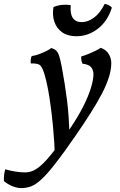

<svg xmlns="http://www.w3.org/2000/svg" viewBox="-137 -712 610 980"><path d="M125 -467Q141 -462 150 -453.5Q159 -445 165 -426.5Q171 -408 178 -372Q195 -281 205 -201Q215 -121 217 -35L144 100Q141 13 133.5 -67Q126 -147 115.5 -213.5Q105 -280 92 -326Q82 -362 70.5 -376Q59 -390 20 -388Q19 -399 20 -408.5Q21 -418 25 -426Q42 -428 61 -435Q80 -442 97.5 -450.5Q115 -459 125 -467ZM377 -468Q405 -458 418 -436.5Q431 -415 431 -389Q431 -358 419.5 -320Q408 -282 384.5 -236.5Q361 -191 326.5 -136.5Q292 -82 247 -17Q187 70 146 122.5Q105 175 75.5 202.5Q46 230 22 239Q-2 248 -28 248Q-50 248 -73.5 238.5Q-97 229 -117 212Q-118 196 -116 180.5Q-114 165 -110 152Q-87 159 -60 163.5Q-33 168 -9 168Q11 168 31.5 159.5Q52 151 78 127Q104 103 139.5 57Q175 11 226 -64Q264 -121 289.5 -172Q315 -223 327.5 -264.5Q340 -306 340 -333Q340 -354 328.5 -368.5Q317 -383 284 -387Q276 -404 278 -424Q296 -429 315.5 -437Q335 -445 352 -453.5Q369 -462 377 -468ZM253 -527Q209 -527 180.5 -547Q152 -567 140.5 -601Q129 -635 136 -676Q177 -693 224 -686Q220 -642 234.5 -620.5Q249 -599 280 -599Q312 -599 343.5 -622.5Q375 -646 397 -692Q406 -691 417 -686Q428 -681 434 -673Q412 -603 362 -565Q312 -527 253 -527Z"/></svg>

Font: Vollkorn
Style: Italic
Weight: 400
Italic angle: -11°
Designer: Friedrich Althausen
Foundry: Friedrich Althausen
Version: Version 5.001